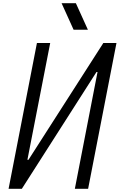

<svg xmlns="http://www.w3.org/2000/svg" viewBox="-20 -1187 752 1207"><path d="M532.6 -1000H442.7L367.2 -1166.7H457ZM450.5 0 593.1 -734.4H586.6L117.2 0H33.9L212.2 -916.7H295.6L152.3 -182.3H158.9L629.6 -916.7H712.2L533.9 0Z"/></svg>

Font: Monoid
Style: Italic
Weight: 400
Width: 4
Italic angle: -11°
Monospace: yes
Version: Version 0.61